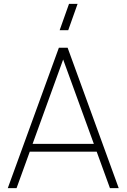

<svg xmlns="http://www.w3.org/2000/svg" viewBox="-20 -965 649 985"><path d="M330 -810H286L334 -945H378ZM20 0 282 -720H327L589 0H544L289 -701H319L65 0ZM120 -187V-227H488V-187Z"/></svg>

Font: Manrope
Style: Regular
Weight: 400
Designer: Mikhail Sharanda
Foundry: Mikhail Sharanda
Version: Version 4.503